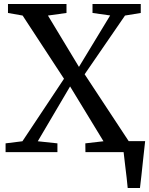

<svg xmlns="http://www.w3.org/2000/svg" viewBox="-20 -763 749 963"><path d="M625.5 -55H708L698.5 31Q688.5 128 682 180H620.5Q616.5 135 607.5 64.5L600 0H408.5L408 -44L499 -54.5L331.5 -329.5L169.5 -54.5L268 -44V0H8V-44L92.5 -54.5L301 -368L93.5 -685L20 -698V-743H313.5V-698L220.5 -685L376 -427.5L532.5 -685.5L444 -698V-743H686V-698L607 -685L404.5 -390.5Z"/></svg>

Font: Merriweather 12pt
Style: Regular
Weight: 400
Designer: Eben Sorkin
Foundry: Eben Sorkin
Version: Version 2.100